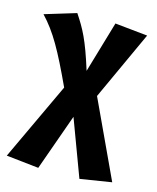

<svg xmlns="http://www.w3.org/2000/svg" viewBox="-146 -673 814 996"><g transform="rotate(15 261.0 -175.0)"><path d="M354 -200 524 -570 349 -588 268 -312C219 -469 191 -518 144 -589L-24 -538C48 -462 96 -375 178 -198L-18 220L156 239L264 -64L377 239L546 212Z"/></g></svg>

Font: Glow Sans SC Normal ExtraBold
Style: Regular
Weight: 800
Designer: Ryoko NISHIZUKA (kana, bopomofo & ideographs); Paul D. Hunt (Latin, Greek & Cyrillic); Sandoll Communications, Soo-young
Version: Version 0.93